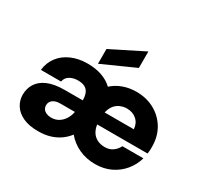

<svg xmlns="http://www.w3.org/2000/svg" viewBox="-158 -973 1259 1197"><g transform="rotate(30 472.0 -375.0)"><path d="M240 12Q176 12 132.5 -8Q89 -28 67 -62.5Q45 -97 45 -138Q45 -182 67 -217.5Q89 -253 136 -273.5Q183 -294 258 -294H387Q387 -325 378 -346Q369 -367 349.5 -377Q330 -387 300 -387Q267 -387 242 -372.5Q217 -358 211 -328H66Q72 -382 102.5 -422.5Q133 -463 184 -485.5Q235 -508 300 -508Q358 -508 403.5 -492Q449 -476 480 -446Q513 -476 557 -492Q601 -508 651 -508Q725 -508 782.5 -476Q840 -444 873 -388Q906 -332 906 -257Q906 -247 905.5 -234.5Q905 -222 903 -209H540Q544 -179 558 -156.5Q572 -134 596 -122Q620 -110 650 -110Q685 -110 708.5 -127.5Q732 -145 744 -170H895Q881 -119 847 -77.5Q813 -36 763 -12Q713 12 651 12Q587 12 533.5 -13Q480 -38 445 -81Q422 -51 392 -30.5Q362 -10 325 1Q288 12 240 12ZM269 -102Q299 -102 321.5 -115.5Q344 -129 359 -152Q374 -175 380 -203V-207H278Q253 -207 236.5 -200Q220 -193 212 -181Q204 -169 204 -154Q204 -138 212 -126.5Q220 -115 235 -108.5Q250 -102 269 -102ZM543 -297H753Q750 -339 722 -363.5Q694 -388 652 -388Q627 -388 604 -378Q581 -368 565.5 -348Q550 -328 543 -297ZM355 -539V-645L588 -762H589V-644Z"/></g></svg>

Font: DM Sans 28pt Black
Style: Regular
Weight: 900
Version: Version 4.004;gftools[0.9.30]